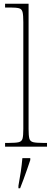

<svg xmlns="http://www.w3.org/2000/svg" viewBox="-20 -780 277 1021"><path d="M7 0V-20H27Q64 -20 80 -24Q96 -28 100 -43.5Q104 -59 104 -94V-662Q104 -699 100 -715.5Q96 -732 81.5 -736Q67 -740 37 -740H7V-760H132V-94Q132 -59 136 -43.5Q140 -28 156.5 -24Q173 -20 209 -20H230V0ZM78 208Q85 171 90.5 133.5Q96 96 99 61H141V71Q134 92 124.5 119.5Q115 147 105 174Q95 201 87 221H78Z"/></svg>

Font: Noto Serif Lao SemiCondensed Thin
Style: Regular
Weight: 100
Width: 4
Designer: Monotype Design Team
Foundry: Monotype Imaging Inc.
Version: Version 2.003; ttfautohint (v1.8.4.7-5d5b)